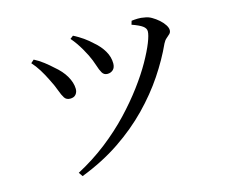

<svg xmlns="http://www.w3.org/2000/svg" viewBox="-101 -835 1203 1009"><g transform="rotate(-15 500.0 -330.0)"><path d="M215 11Q302 -35 376.5 -93Q451 -151 511 -214.5Q571 -278 617.5 -340.5Q664 -403 695 -458Q726 -513 742 -553.5Q758 -594 758 -614Q758 -630 741 -642.5Q724 -655 684 -669L690 -689Q705 -691 723.5 -691.5Q742 -692 760 -688Q779 -686 798 -675Q817 -664 833.5 -649.5Q850 -635 860.5 -619Q871 -603 871 -590Q871 -578 863 -570Q855 -562 844.5 -553.5Q834 -545 826 -529Q790 -450 736.5 -370Q683 -290 610 -215Q537 -140 443 -76.5Q349 -13 230 33ZM273 -377Q252 -377 242 -392.5Q232 -408 222 -436Q212 -464 194 -499Q178 -532 160.5 -560Q143 -588 123 -610L140 -625Q166 -612 191 -592.5Q216 -573 233 -557Q273 -524 293 -489Q313 -454 314 -422Q315 -403 304.5 -390Q294 -377 273 -377ZM496 -452Q477 -452 467.5 -468Q458 -484 449.5 -511.5Q441 -539 425 -572Q416 -590 405 -609Q394 -628 381.5 -646Q369 -664 355 -680L372 -693Q401 -678 424.5 -661.5Q448 -645 470 -624Q501 -598 520 -565.5Q539 -533 539 -498Q539 -475 526.5 -463.5Q514 -452 496 -452Z"/></g></svg>

Font: Noto Serif SC ExtraLight Medium
Style: Regular
Weight: 500
Version: Version 2.002-H1;hotconv 1.1.0;makeotfexe 2.6.0